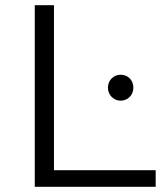

<svg xmlns="http://www.w3.org/2000/svg" viewBox="-20 -720 629 740"><path d="M114 -700V0H580V-64H188V-700ZM396 -382C396 -354 418 -332 445 -332C473 -332 494 -354 494 -382C494 -411 473 -432 445 -432C418 -432 396 -411 396 -382Z"/></svg>

Font: Malon Grotesk
Style: Regular
Weight: 400
Designer: Julieta Ulanovsky
Foundry: Julieta Ulanovsky
Version: Version 7.200